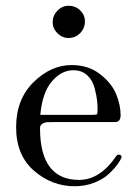

<svg xmlns="http://www.w3.org/2000/svg" viewBox="-20 -638 478 667"><path d="M218 -506Q196 -506 179.5 -522.5Q163 -539 163 -561Q163 -584 179.5 -601Q196 -618 218 -618Q242 -618 258.5 -602Q275 -586 275 -564Q275 -540 258.5 -523Q242 -506 218 -506ZM239 9Q160 9 98 -45Q36 -99 36 -196Q36 -293 96.5 -352.5Q157 -412 229 -412Q287 -412 327.5 -380.5Q368 -349 383.5 -311Q399 -273 399 -238Q399 -214 380 -214H171Q152 -214 143.5 -213.5Q135 -213 127 -208Q119 -203 119 -193Q119 -13 255 -13H258Q329 -15 384 -96Q389 -103 397 -100Q405 -97 401 -88Q398 -81 388.5 -67.5Q379 -54 360 -35.5Q341 -17 309 -4Q277 9 239 9ZM120 -239H299Q314 -239 316.5 -241Q319 -243 319 -257Q319 -272 317.5 -287.5Q316 -303 309 -331Q302 -359 283 -376.5Q264 -394 235 -394Q193 -394 160 -355Q127 -316 120 -239Z"/></svg>

Font: HK Venetian
Style: Regular
Weight: 400
Designer: Alfredo Marco Pradil
Foundry: Alfredo Marco Pradil
Version: Version 1.000;PS 001.000;hotconv 1.0.88;makeotf.lib2.5.64775